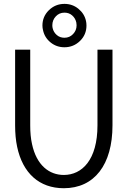

<svg xmlns="http://www.w3.org/2000/svg" viewBox="-20 -971 658 1005"><path d="M253.9 -838.9C253.9 -856.9 260.3 -873 272.5 -885.7C284.7 -898.4 299.3 -904.8 317.4 -904.8C332.5 -904.8 346.2 -900.4 357.4 -890.6C368.7 -880.9 376 -868.7 379.4 -853.5C380.4 -848.6 380.9 -843.8 380.9 -838.9C380.9 -820.3 374.5 -805.2 362.3 -792.5C350.1 -779.8 335.4 -773.4 317.4 -773.4C302.2 -773.4 288.6 -777.8 277.3 -787.6C266.1 -797.4 258.8 -809.1 255.4 -824.2C254.4 -829.1 253.9 -833.5 253.9 -838.9ZM202.1 -837.4C202.1 -829.1 203.1 -821.3 205.1 -813.5C210.4 -787.6 223.6 -766.1 244.6 -749C265.6 -731.9 290 -723.6 317.4 -723.6C349.1 -723.6 376.5 -734.9 398.9 -756.8C421.4 -778.8 432.6 -805.7 432.6 -837.4C432.6 -846.7 431.6 -854.5 430.2 -860.8C424.8 -886.7 411.1 -908.2 390.1 -925.3C369.1 -942.4 344.7 -950.7 317.4 -950.7C285.6 -950.7 258.3 -939.5 235.8 -917.5C213.4 -895.5 202.1 -868.7 202.1 -837.4ZM490.2 -710.9V-314.9C490.2 -133.8 409.2 -55.2 314 -55.2C238.3 -55.2 171.4 -105 147.5 -217.3C141.1 -246.1 138.2 -278.3 138.2 -314.9V-710.9H59.1V-314.9C59.1 -273.9 62.5 -236.3 69.8 -202.1C99.1 -64.5 185.5 14.2 314 14.2C474.1 14.2 568.8 -108.9 568.8 -314.9V-710.9Z"/></svg>

Font: Tuffy
Style: Regular
Weight: 500
Designer: Thatcher Ulrich, Karoly Barta and Michael Everson
Version: Version 001.270